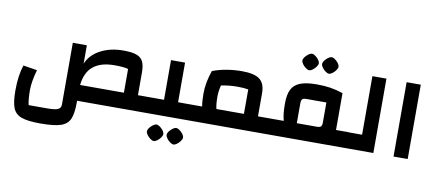

<svg xmlns="http://www.w3.org/2000/svg" viewBox="-81 -1044 3634 1602"><g transform="rotate(10 1736.5 -243.5)"><path d="M1185 -134V0H587V14Q587 108 566.5 155Q546 202 490 221Q434 240 318 240Q210 240 157 220.5Q104 201 84.5 152Q65 103 65 4Q65 -123 95 -212L213 -193Q184 -89 184 -20Q184 55 195 106H352Q416 106 442 95Q468 84 468 53V-470H587V-314Q618 -391 701.5 -435.5Q785 -480 896 -480Q967 -480 1006.5 -466Q1046 -452 1062.5 -419Q1079 -386 1079 -326V-134ZM960 -134V-335Q925 -346 844 -346Q727 -346 663.5 -293.5Q600 -241 589 -134Z M1525 -134V0H1145V-134H1300V-470H1419V-134ZM1205 150Q1205 130 1230 105.5Q1255 81 1275 80Q1295 81 1319.5 105.5Q1344 130 1344 150Q1344 162 1332 179Q1320 196 1303.5 208Q1287 220 1275 220Q1262 220 1245.5 208Q1229 196 1217 179.5Q1205 163 1205 150ZM1372 150Q1372 130 1397 105.5Q1422 81 1442 80Q1462 81 1486.5 105.5Q1511 130 1511 150Q1511 162 1499 179Q1487 196 1470.5 208Q1454 220 1442 220Q1429 220 1412.5 208Q1396 196 1384 179.5Q1372 163 1372 150Z M2202 -134V0H1485V-134H1623Q1615 -177 1615 -240Q1615 -290 1624 -337.5Q1633 -385 1651 -439Q1704 -460 1769 -471Q1834 -482 1900 -482Q2005 -482 2050.5 -447Q2096 -412 2096 -330V-134ZM1977 -341Q1942 -348 1886 -348Q1814 -348 1747 -334Q1734 -282 1734 -240Q1734 -170 1744 -134H1977Z M2863 -135V0H2162V-134H2314Q2306 -166 2302.5 -198Q2299 -230 2299 -280Q2299 -355 2321 -398.5Q2343 -442 2394 -462Q2445 -482 2533 -482Q2598 -482 2649 -474Q2700 -466 2757 -447V-135ZM2638 -347H2468Q2443 -347 2434 -337.5Q2425 -328 2425 -301V-134H2596Q2620 -134 2629 -143.5Q2638 -153 2638 -178ZM2380 -657Q2380 -677 2405 -701.5Q2430 -726 2450 -727Q2470 -726 2494.5 -701.5Q2519 -677 2519 -657Q2519 -645 2507 -628Q2495 -611 2478.5 -599Q2462 -587 2450 -587Q2437 -587 2420.5 -599Q2404 -611 2392 -627.5Q2380 -644 2380 -657ZM2547 -657Q2547 -677 2572 -701.5Q2597 -726 2617 -727Q2637 -726 2661.5 -701.5Q2686 -677 2686 -657Q2686 -645 2674 -628Q2662 -611 2645.5 -599Q2629 -587 2617 -587Q2604 -587 2587.5 -599Q2571 -611 2559 -627.5Q2547 -644 2547 -657Z M2823 0V-134H2978V-630H3097V0Z M3268 -630H3388V0H3268Z"/></g></svg>

Font: Changa SemiBold
Style: Regular
Weight: 600
Designer: Eduardo Rodriguez Tunni
Foundry: Eduardo Rodriguez Tunni
Version: Version 2.002; ttfautohint (v1.5) -l 8 -r 50 -G 150 -x 14 -H